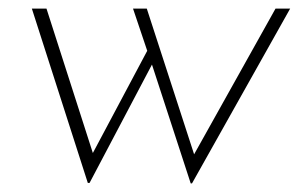

<svg xmlns="http://www.w3.org/2000/svg" viewBox="-20 -405 703 446"><path d="M423 21 333 -255 188 20H184L54 -385H88L201 -33L189 -37L322 -287L289 -385H321L434 -37L425 -36L620 -385H654L426 21Z"/></svg>

Font: Josefin Sans ExtraLight
Style: Italic
Weight: 250
Italic angle: -7°
Designer: Santiago Orozco
Foundry: Typemade
Version: Version 2.000